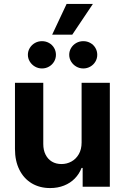

<svg xmlns="http://www.w3.org/2000/svg" viewBox="-20 -953 637 980"><path d="M396.5 -530.4H540.6V0H401.9V-96H396.4Q384.4 -64.9 361.7 -41.8Q339 -18.6 306.9 -5.9Q274.9 6.9 235.8 6.9Q182.6 6.9 142 -17.3Q101.5 -41.5 79 -86.5Q56.4 -131.5 56.4 -192.6V-530.4H200.9V-218Q200.9 -186.8 212.6 -163.7Q224.3 -140.5 245 -128.1Q265.8 -115.7 293.9 -115.7Q321.2 -115.7 344.7 -128.6Q368.2 -141.5 382.3 -166.2Q396.5 -190.9 396.5 -225.8ZM122.3 -673.3Q122.3 -692.3 132.2 -708.4Q142.1 -724.5 158.4 -733.7Q174.8 -742.9 194.3 -742.9Q213.9 -742.9 230.3 -733.7Q246.7 -724.5 256.1 -708.5Q265.5 -692.5 265.5 -673.3Q265.5 -654.5 256.1 -638.6Q246.7 -622.6 230.3 -613.1Q213.9 -603.6 194.3 -603.6Q174.9 -603.6 158.5 -613.1Q142.1 -622.6 132.2 -638.6Q122.3 -654.6 122.3 -673.3ZM333.3 -673.3Q333.3 -692.3 343.1 -708.4Q353 -724.5 369.4 -733.7Q385.7 -742.9 405.2 -742.9Q424.7 -742.9 441.1 -733.7Q457.6 -724.5 467 -708.4Q476.4 -692.3 476.4 -673.3Q476.4 -654.5 467 -638.6Q457.6 -622.6 441.1 -613.1Q424.7 -603.6 405.2 -603.6Q385.8 -603.6 369.4 -613.1Q353 -622.6 343.1 -638.6Q333.3 -654.6 333.3 -673.3ZM320 -933H454.2L348.8 -775.9H246.2Z"/></svg>

Font: Pretendard Variable
Style: Regular
Weight: 400
Designer: Base glyphs from Inter by Rasmus Andersson; Hangul glyphs from Noto Sans CJK(Source Han Sans) by Jang Soo-young and Kang
Foundry: Kil Hyung-jin
Version: Version 1.100;FEAKit 1.0